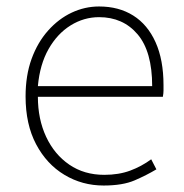

<svg xmlns="http://www.w3.org/2000/svg" viewBox="-20 -560 567 593"><path d="M300 13Q234 13 179 -20Q124 -53 91.5 -114.5Q59 -176 59 -262Q59 -327 77.5 -378Q96 -429 128.5 -465.5Q161 -502 201.5 -521Q242 -540 286 -540Q347 -540 391.5 -512Q436 -484 460.5 -429.5Q485 -375 485 -297Q485 -289 485 -280.5Q485 -272 483 -261H97Q97 -192 122.5 -137.5Q148 -83 194 -51.5Q240 -20 302 -20Q347 -20 382 -33Q417 -46 447 -68L463 -37Q433 -19 396 -3Q359 13 300 13ZM97 -294H450Q450 -401 405 -454Q360 -507 286 -507Q239 -507 198 -481.5Q157 -456 130 -408.5Q103 -361 97 -294Z"/></svg>

Font: Noto Sans KR Thin
Style: Regular
Weight: 100
Designer: Ryoko NISHIZUKA 西塚涼子 (kana, bopomofo & ideographs); Paul D. Hunt (Latin, Greek & Cyrillic); Sandoll Communications 산돌커뮤니
Foundry: Adobe
Version: Version 2.004-H2;hotconv 1.0.118;makeotfexe 2.5.65603